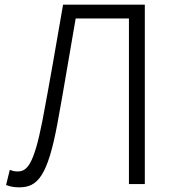

<svg xmlns="http://www.w3.org/2000/svg" viewBox="-20 -788 740 822"><path d="M6 4C26 12 44 14 63 14C141 14 184 -34 226 -260C254 -411 277 -556 304 -709H532V0H600V-768H250C219 -589 193 -436 161 -268C124 -80 95 -54 55 -54C43 -54 34 -56 22 -61Z"/></svg>

Font: Kawkab Mono Light
Style: Regular
Weight: 300
Monospace: yes
Designer: Abdullah Arif
Foundry: Abdullah Arif
Version: Version 1.000;PS 000.500;hotconv 1.0.88;makeotf.lib2.5.64775